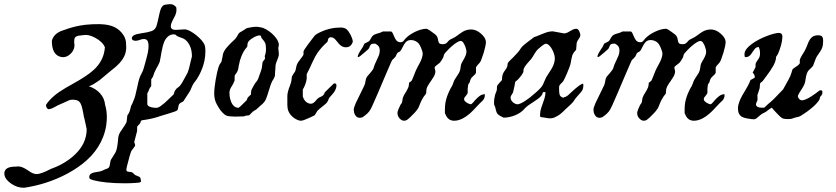

<svg xmlns="http://www.w3.org/2000/svg" viewBox="-184 -553 3942 905"><path d="M166.5 -365.7 165.5 -354Q165.5 -353.5 166 -350.6Q170.9 -322.3 150.4 -301.3Q128.4 -278.3 101.1 -285.2Q60.1 -295.9 60.5 -361.3Q69.3 -394.5 109.4 -408.7Q113.8 -410.2 118.2 -411.6Q156.2 -425.8 193.8 -432.6Q216.8 -437 249 -438.5Q255.4 -438.5 262.2 -439Q313.5 -440.9 343.8 -430.2Q370.1 -420.9 388.2 -400.4Q411.1 -374.5 410.2 -343.8Q413.1 -319.8 405.8 -297.9Q398.9 -277.3 378.4 -254.4Q365.7 -240.2 339.4 -220.2Q326.2 -210 303.7 -190.4Q285.2 -174.3 280.8 -171.9Q278.8 -170.9 271 -165.5Q263.2 -160.2 258.8 -157.7Q254.4 -154.8 249.5 -152.3Q240.7 -147.9 234.4 -146.5Q266.1 -136.2 286.6 -114.3Q308.6 -90.3 311.5 -58.6Q321.3 -26.9 319.3 12.7Q316.4 66.9 291 117.2Q267.6 163.6 225.1 202.1Q189 234.9 136.7 263.7Q86.4 291 31.2 308.6Q-17.6 324.2 -70.3 332Q-103 332.5 -131.3 312.5Q-163.6 290 -163.6 264.6Q-163.1 231.4 -108.4 232.4Q-91.8 228.5 -71.3 238.8Q-60.5 244.1 -48.8 252.4Q-27.3 268.1 -10.3 267.6Q9.8 267.1 55.7 243.2Q87.9 231.9 116.2 215.3Q145.5 197.8 167 177.7Q195.3 151.4 210 121.1Q224.6 89.8 224.6 55.7Q222.7 44.4 214.4 8.3Q212.9 1.5 211.4 -2.9Q210 -9.3 208 -22Q205.6 -34.7 203.6 -42.5Q201.2 -52.7 198.2 -60.1Q192.9 -72.8 184.6 -77.6Q177.7 -82 163.1 -83Q147 -84 138.2 -78.6Q132.8 -75.7 115.2 -68.4Q95.2 -60.1 86.9 -55.7Q84 -54.2 78.1 -50.8Q70.3 -46.4 66.9 -44.9Q62.5 -42.5 57.1 -40.5Q50.3 -38.6 44.9 -38.1Q38.6 -40 35.2 -46.9Q32.2 -52.7 33.2 -59.6Q47.4 -81.1 72.3 -102.1Q92.8 -119.6 127 -139.6Q141.1 -147.9 157.2 -156.7Q194.3 -177.2 216.8 -192.4Q242.2 -209 258.3 -224.1Q282.2 -246.1 294.9 -272Q308.1 -298.3 310.5 -330.1Q299.8 -356 264.6 -375Q233.4 -391.6 210.4 -387.7Q205.1 -386.7 198.7 -386.2Q184.1 -385.3 176.8 -381.8Q166.5 -377 166.5 -365.7Z M257.8 296.9Q240.7 292.5 238.3 288.1Q236.8 286.1 236.8 281.2Q236.8 271 245.1 265.6Q250 262.2 260.3 259.8Q268.6 257.8 276.9 256.8Q287.6 255.9 296.4 252Q298.3 251.5 301.3 250Q304.7 248.5 306.6 247.6Q310.5 245.6 314 244.1Q317.4 243.2 319.3 242.7Q327.6 239.7 331.1 233.4Q332.5 230 334 222.7Q335 217.8 335.4 213.4Q336.4 206.1 337.9 201.7L360.8 164.6Q364.3 157.2 366.7 147Q368.7 138.7 370.1 127.4Q371.1 119.1 372.1 109.4Q372.6 100.1 373.5 94.7Q375 83 381.3 71.8Q384.8 65.4 393.1 54.2Q397.5 47.9 399.9 43.9Q409.2 30.8 412.6 22L416.5 -10.3Q418.5 -10.7 419.9 -14.2Q420.9 -16.1 423.3 -20Q427.2 -26.9 429.2 -35.6Q430.2 -41.5 433.6 -52.2L434.6 -55.2Q435.1 -57.1 437.5 -60.5Q439.9 -64 441.4 -68.4Q442.4 -71.8 443.8 -75.2Q449.7 -86.9 454.1 -104Q457 -114.3 462.9 -142.6Q462.9 -142.6 462.9 -142.6Q468.8 -170.9 472.7 -183.1Q474.6 -189.5 477.5 -195.3Q479 -198.2 480.5 -201.2Q483.9 -209 486.3 -212.9Q489.7 -218.3 492.2 -227.5Q494.1 -234.9 497.6 -246.1Q502.9 -263.7 506.3 -277.8Q510.7 -293.9 513.2 -306.2Q516.1 -323.2 516.1 -335.4Q516.1 -341.3 515.6 -346.2Q514.6 -353 512.7 -357.9Q510.3 -362.8 506.8 -365.7Q502.4 -369.1 494.1 -369.1Q484.9 -369.1 475.6 -365.2Q464.8 -360.8 455.6 -360.8Q448.2 -360.8 443.4 -363.3Q437.5 -366.2 437.5 -372.6Q437.5 -379.9 444.8 -385.3Q451.2 -389.6 463.4 -392.6Q472.7 -395 485.8 -396.7Q499 -398.4 510.3 -400.9Q523.4 -403.8 531.2 -406.7Q543.5 -411.6 549.8 -422.4Q555.2 -431.2 560.5 -457Q562 -462.9 563 -468.3Q568.4 -494.1 571.8 -504.9Q577.1 -521 585 -526.9Q588.4 -529.3 594.2 -530.8Q598.1 -531.7 605 -532.2Q608.9 -532.7 614.3 -533.2Q618.7 -533.2 620.6 -533.2Q629.4 -533.2 638.2 -526.9Q642.6 -523.9 646.5 -519.5L647.9 -506.8Q647.9 -495.1 642.6 -481.9Q639.6 -475.1 634.3 -465.8Q629.4 -457 627 -451.2Q621.1 -439 621.1 -429.7Q621.1 -419.4 628.9 -415Q634.8 -412.1 644 -412.1L686 -414.6Q696.8 -414.6 713.4 -405.8Q727.1 -398.4 741.2 -387Q755.4 -375.5 766.1 -363.3Q777.8 -349.6 781.2 -338.9Q782.2 -336.4 782.7 -332Q783.2 -330.1 783.2 -328.6Q784.2 -322.8 784.2 -313Q784.2 -313 784.2 -313Q784.2 -289.1 779.8 -267.6Q776.4 -251 770 -232.9Q762.7 -213.4 753.4 -196.3Q743.7 -178.7 734.9 -168Q728.5 -160.6 724.1 -151.9Q722.2 -147.9 719.2 -141.1Q716.3 -134.3 714.4 -129.9Q710 -120.6 706.5 -116.2Q705.6 -114.7 702.6 -109.9Q699.2 -104.5 694.3 -97.2Q690.9 -91.8 688.5 -88.4Q683.1 -79.6 682.1 -78.1Q679.7 -74.2 674.8 -72.3Q673.8 -71.8 672.9 -71.3Q667.5 -68.8 665 -66.9Q662.1 -64.5 660.2 -61.5Q658.2 -58.1 657.2 -52.7Q656.7 -50.3 656.2 -47.9Q655.8 -42.5 654.8 -39.6Q653.3 -35.2 651.4 -33.2Q648.9 -30.8 640.1 -27.3Q633.8 -24.9 616.2 -19.5Q611.8 -18.1 606.9 -16.6Q586.9 -10.3 566.4 -4.4Q564 -3.4 563 -2.9Q545.9 2 543 2.9Q539.6 4.4 529.3 6.3Q522.9 7.8 511.2 9.8Q503.9 11.2 500 11.7Q486.8 14.2 483.4 14.2Q480.5 17.6 479.5 19Q478.5 20.5 478.5 22Q478.5 22.9 478.5 23.4Q478 24.9 476.6 27.8L462.4 43.9V64L448.7 116.7Q449.7 120.6 451.7 125.5Q453.1 129.9 453.1 131.8Q453.1 133.8 450.2 138.2Q448.2 141.6 443.8 147Q441.4 149.9 439.9 151.9Q435.1 158.2 433.6 162.1Q432.1 165.5 427.2 182.1Q425.3 189.5 423.8 194.8Q417.5 217.3 414.6 230Q411.6 243.2 411.6 248Q411.6 253.4 416.5 255.4Q418.9 256.3 426.8 257.3Q428.2 257.3 428.7 257.3Q438 258.3 440.4 260.3Q441.4 260.7 444.8 264.2Q444.8 264.2 446.8 266.1Q448.7 268.1 448.7 268.1Q452.1 271.5 453.1 272Q454.1 272.9 457.5 273.9Q460 274.9 463.9 276.4Q467.3 277.8 469.2 278.8Q474.1 280.8 475.6 282.2Q477.1 283.7 478 288.1Q478.5 289.1 479 290.5Q480 294.9 480.5 298.3Q481 300.3 480.5 301.8Q480 304.7 475.6 306.6Q472.2 308.1 456.5 309.1Q432.1 311 402.8 311Q359.4 311 319.3 307.1Q281.7 303.2 257.8 296.9ZM510.3 -64Q510.3 -57.1 516.6 -52.7Q521.5 -49.3 529.8 -47.4Q537.1 -45.4 548.8 -44.9Q552.2 -44.9 553.2 -44.9Q559.1 -44.9 565.9 -48.3Q569.3 -50.3 574.2 -53.7Q580.1 -57.6 590.3 -66.4Q590.3 -66.4 593.8 -69.3L634.3 -107.9Q636.7 -113.8 637.7 -118.2Q639.2 -125.5 644 -129.9Q647.9 -136.7 654.8 -140.6Q659.2 -143.1 665 -149.9Q673.3 -159.7 681.6 -176.3Q689 -190.4 692.9 -196.8Q701.7 -210.4 706.1 -227.5Q707.5 -232.4 710 -243.2Q713.4 -257.3 715.3 -265.6Q718.3 -280.3 720.7 -287.1Q720.7 -310.1 714.4 -328.6Q705.6 -353 689.5 -365.7Q681.2 -372.1 668 -376Q658.7 -378.9 652.8 -381.8Q647.5 -384.8 645.5 -387.7Q642.6 -391.1 634.3 -391.1Q622.1 -391.1 611.3 -383.8Q601.6 -377 594.2 -364.7Q588.4 -354 583.5 -336.4Q580.6 -325.2 577.1 -307.1Q575.2 -295.9 573.7 -287.1Q570.8 -268.1 568.8 -261.2Q567.4 -256.8 563.5 -249.5Q561.5 -245.6 558.6 -240.2Q554.7 -233.4 551.8 -228Q548.8 -222.2 547.9 -219.7Q543 -210.4 540.5 -202.1Q537.1 -189 528.8 -179.2V-147Q521 -138.7 518.1 -129.4Q516.1 -121.6 510.3 -113.3Z M825.7 -112.8Q825.7 -136.7 832.5 -176.8Q839.4 -215.3 845.7 -235.8Q850.6 -250.5 856 -256.3Q857.9 -258.3 859.4 -261.2Q860.8 -265.1 862.3 -272.9Q863.8 -278.8 864.7 -284.7Q865.7 -293 867.2 -298.8Q869.6 -307.1 874.5 -314.9Q878.4 -321.8 885.7 -330.1Q891.6 -337.4 899.9 -345.7Q906.2 -352.1 912.6 -357.9Q920.9 -365.2 926.3 -371.6Q932.6 -379.4 936.5 -387.2Q941.4 -397.5 949.2 -401.9Q950.2 -402.3 952.1 -403.3Q960.9 -408.2 961.9 -409.2Q961.9 -409.2 963.4 -410.2Q966.8 -412.6 969.7 -414.1Q972.7 -416 976.1 -418.5Q977.5 -419.9 983.9 -421.4Q989.7 -422.9 996.6 -423.8Q1012.2 -426.8 1023.4 -426.8Q1033.2 -426.8 1046.4 -423.8Q1051.3 -422.9 1056.2 -421.4Q1062 -419.4 1067.4 -416Q1068.4 -415.5 1071.3 -414.1Q1079.1 -409.7 1088.4 -402.8Q1100.1 -393.6 1108.9 -383.8Q1118.2 -373.5 1123.5 -364.3Q1130.4 -351.6 1130.4 -341.8Q1130.4 -337.4 1129.4 -334.5Q1127.9 -331.5 1127.9 -325.2Q1127.9 -319.3 1129.2 -312Q1130.4 -304.7 1130.4 -298.8Q1130.4 -291.5 1127.4 -282.2Q1126 -277.8 1122.6 -269.5Q1120.6 -264.6 1119.6 -262.2Q1115.7 -252 1114.7 -244.1Q1114.7 -242.7 1114.3 -234.9Q1113.8 -228 1113.3 -220.2Q1112.8 -211.9 1112.3 -207Q1111.8 -197.3 1111.8 -195.8Q1111.3 -193.4 1109.9 -189.9Q1107.4 -183.1 1105.5 -180.7Q1098.1 -170.9 1092.3 -154.8Q1089.4 -147 1082 -122.6Q1082 -122.6 1082 -122.6Q1074.7 -98.1 1070.3 -87.9Q1066.9 -79.1 1061.5 -72.3Q1058.6 -68.4 1054.2 -64Q1049.3 -59.1 1043.9 -55.2Q1038.6 -50.8 1032.2 -44.4Q1026.4 -39.1 1023.4 -36.6Q1021 -34.7 1018.6 -33.7Q1017.6 -33.2 1016.6 -32.7Q1013.2 -30.8 1007.3 -26.4L991.2 -10.3Q990.7 -9.8 988.3 -9.3Q985.8 -8.8 981.9 -8.3Q980.5 -8.3 979 -8.3Q975.6 -7.8 975.1 -7.8Q974.1 -7.8 969.2 -5.9Q966.8 -4.9 965.8 -4.4L923.8 -3.4Q912.6 -3.4 903.8 -4.4Q891.1 -5.4 885.3 -7.3Q875.5 -10.7 864.3 -22.5Q854 -33.2 845.2 -48.3Q836.9 -62 832.5 -72.8Q825.7 -91.3 825.7 -112.8ZM897.5 -115.7Q897.5 -108.9 898.4 -100.1Q900.9 -84 905.3 -73.2Q910.2 -61 917.5 -54.2Q927.2 -44.9 940.4 -44.9Q943.4 -46.9 948.7 -51.3Q954.6 -56.6 961.9 -64Q966.3 -68.4 972.2 -74.2Q976.6 -78.1 978.5 -80.1L983.4 -92.3Q983.9 -93.3 985.8 -95.2Q987.8 -97.7 990.7 -100.1Q992.7 -102.1 994.1 -103.5Q997.1 -105.5 998 -105.5L1000.5 -127.4Q1001 -128.4 1001 -128.4Q1004.4 -135.3 1006.8 -140.1Q1008.8 -143.6 1009.8 -145.5Q1012.7 -151.4 1013.7 -152.3Q1014.2 -153.3 1015.1 -155.3Q1017.1 -158.2 1019.5 -161.6Q1021 -163.6 1022 -165Q1024.4 -168 1026.4 -170.4Q1033.7 -180.2 1039.1 -199.2Q1043 -211.4 1045.9 -218.3Q1048.8 -225.6 1049.8 -231Q1050.3 -233.4 1050.3 -234.9Q1050.8 -237.3 1050.8 -237.3Q1051.8 -245.1 1052.2 -249Q1052.7 -253.4 1053.2 -256.8Q1053.7 -260.3 1054 -261Q1054.2 -261.7 1055.7 -263.7Q1057.1 -265.6 1059.1 -267.8Q1061 -270 1062.5 -272Q1064 -273.9 1064 -274.9Q1064 -275.4 1064.5 -276.4Q1065.4 -277.3 1065.4 -278.8Q1065.4 -279.8 1064.9 -281.2Q1064 -283.7 1064 -287.4Q1064 -291 1065.4 -293.5Q1065.9 -293.9 1066.9 -297.9Q1068.4 -303.2 1069.1 -309.3Q1069.8 -315.4 1069.8 -321.8Q1069.8 -328.1 1068.8 -336.4Q1068.4 -341.3 1067.9 -344.7Q1065.9 -353 1057.6 -363.3Q1053.2 -368.7 1051.3 -370.6Q1046.9 -376 1046.4 -380.9Q1045.9 -386.2 1039.1 -386.2Q1033.7 -386.2 1024.4 -382.8Q1016.1 -379.4 1008.3 -374.5Q999 -369.1 992.7 -363.3Q985.4 -356.4 983.9 -351.6Q983.4 -349.6 982.9 -346.7Q982.9 -344.2 982.4 -341.3Q981.9 -337.9 981.9 -335.4Q981.4 -332 976.6 -326.7Q965.3 -314.9 954.6 -289.6Q945.8 -268.6 941.9 -245.6Q940.4 -236.3 939 -229Q936 -216.8 932.6 -211.9Q931.6 -210.4 930.2 -208.5Q926.3 -204.1 924.3 -200.7Q922.4 -196.8 921.9 -192.4V-173.3Q919.4 -166.5 914.6 -157.2Q911.6 -152.3 909.2 -147.9Q903.3 -138.7 900.9 -132.8Q897.5 -124.5 897.5 -115.7Z M1170.4 -99.6Q1170.4 -108.9 1172.9 -119.1Q1174.3 -125.5 1177.7 -136.2Q1179.7 -141.1 1181.2 -145Q1185.5 -157.2 1188 -165Q1188.5 -167 1189 -169.9Q1189.9 -174.3 1190.4 -179.7Q1190.9 -183.1 1191.4 -188Q1191.4 -190.4 1191.4 -190.9L1198.2 -203.6Q1199.2 -204.6 1203.1 -210.4Q1206.5 -215.8 1207 -216.3Q1208 -218.3 1209.5 -223.6Q1210 -226.1 1210.9 -230.7Q1211.9 -235.4 1212.9 -239.3Q1213.9 -243.7 1214.4 -245.6Q1216.3 -252 1221.7 -260.3Q1224.6 -264.6 1231 -272.9Q1234.4 -277.3 1235.8 -279.3Q1243.7 -289.1 1246.6 -295.4V-311Q1246.6 -312.5 1250.5 -318.8Q1254.4 -325.2 1263.7 -337.9Q1266.6 -341.8 1271.5 -348.6Q1280.8 -360.8 1287.1 -369.1Q1293 -377 1297.9 -383.3Q1301.8 -388.2 1310.5 -393.6Q1319.3 -398.9 1332 -404.3Q1349.1 -412.1 1365.2 -416Q1379.4 -419.9 1396 -421.9Q1412.6 -423.3 1421.9 -423.3Q1440.9 -423.3 1451.7 -413.1Q1457 -408.2 1463.4 -397.5Q1470.2 -386.7 1474.1 -376Q1479 -364.3 1479 -356.4Q1475.1 -343.3 1465.8 -335.9Q1458 -330.1 1445.8 -330.1Q1432.6 -330.1 1420.9 -339.4Q1414.1 -344.7 1405.3 -356.4Q1400.4 -362.8 1397.5 -365.7Q1387.7 -377.4 1375.5 -377.4Q1367.2 -377.4 1363.8 -370.6Q1361.8 -366.7 1359.9 -356.4Q1344.2 -342.3 1332.5 -329.1Q1320.3 -315.4 1310.5 -300.8Q1301.3 -286.6 1292.5 -267.6Q1286.1 -254.4 1284.7 -251.5Q1277.8 -234.9 1273.4 -227.1Q1272.5 -225.1 1270.5 -221.2Q1266.6 -213.9 1263.2 -206.5Q1262.2 -204.6 1261.7 -203.6V-182.6Q1260.3 -168.5 1253.9 -152.8Q1249.5 -141.1 1243.2 -130.9V-98.1Q1244.6 -93.3 1247.1 -88.4Q1250.5 -81.5 1254.9 -76.7Q1259.8 -71.3 1265.6 -68.4Q1272.9 -64 1280.8 -64Q1287.1 -64 1292.5 -67.4Q1295.9 -69.3 1300.3 -73.7Q1303.2 -77.1 1305.7 -80.1Q1310.1 -85.9 1316.4 -90.8Q1321.3 -94.2 1327.6 -96.7Q1331.5 -98.6 1334.5 -100.1Q1338.9 -103 1341.3 -106.4Q1344.7 -110.4 1347.2 -118.2L1388.2 -158.2Q1388.2 -159.2 1391.6 -159.7Q1392.6 -159.7 1393.1 -159.7Q1394.5 -159.7 1396 -159.7Q1401.9 -158.7 1401.9 -149.4Q1401.9 -142.6 1398.9 -134.8Q1396 -126 1389.6 -117.2Q1385.7 -112.3 1380.4 -106.4Q1373 -98.6 1369.6 -93.8Q1365.7 -88.9 1363.8 -83Q1363.3 -81.1 1362.3 -78.6Q1359.4 -71.8 1351.6 -64Q1346.7 -59.1 1332 -47.9Q1332 -47.9 1332 -47.9Q1317.4 -36.6 1311.5 -29.8L1299.8 -10.3Q1298.3 -8.8 1287.6 -3.9Q1280.8 -0.5 1272.9 2.9Q1259.8 8.8 1250.5 12.2Q1240.2 16.1 1234.4 16.1Q1228.5 16.1 1219.2 12.7Q1209 8.3 1199.7 1.5Q1191.9 -4.9 1185.5 -12.2Q1178.7 -21 1175.3 -29.8Q1172.4 -36.6 1171.4 -45.4Q1170.4 -51.8 1170.4 -60.1Z M1690.4 -26.9Q1690.4 -27.3 1691.9 -31.7Q1693.4 -35.2 1694.8 -39.6Q1697.3 -44.9 1699.2 -49.3Q1701.7 -55.2 1702.6 -57.1Q1703.6 -59.1 1706.5 -63L1709.5 -66.9Q1710.4 -67.9 1711.4 -72.5Q1712.4 -77.1 1712.9 -80.6Q1713.9 -86.9 1714.4 -90.3Q1714.8 -92.3 1716.8 -96.7Q1719.7 -104.5 1726.1 -114.3Q1730 -120.1 1732.9 -125.5Q1738.3 -134.8 1740.7 -141.1Q1744.1 -150.9 1744.1 -163.1Q1746.6 -164.1 1750.5 -167.5Q1754.4 -170.4 1755.9 -172.4Q1758.3 -174.8 1761.2 -183.6Q1763.2 -188.5 1766.6 -196.3Q1769.5 -203.6 1772 -210.4Q1774.9 -217.8 1776.9 -222.2Q1780.3 -230 1786.1 -240.7Q1791 -249 1794.9 -256.8Q1801.3 -269.5 1804.2 -278.3Q1808.6 -290.5 1808.6 -301.8L1806.2 -312.5Q1802.7 -322.3 1800.3 -328.6Q1794.9 -340.8 1789.6 -347.7Q1783.2 -355.5 1774.4 -359.4Q1764.6 -364.3 1752.9 -364.3Q1740.2 -364.3 1731.4 -356.9Q1726.1 -352.5 1720.2 -342.8Q1715.8 -335.9 1712.4 -328.1Q1707.5 -317.9 1703.6 -313Q1699.7 -308.6 1694.8 -307.1Q1689.5 -305.2 1686.5 -299.3Q1686.5 -299.3 1686.5 -299.3Q1685.1 -295.4 1683.6 -292.5Q1682.6 -291 1682.1 -289.6Q1681.2 -287.6 1681.2 -287.1Q1680.2 -285.6 1676.8 -282.2Q1674.8 -280.3 1672.9 -277.8Q1668.9 -273.9 1664.6 -270Q1663.1 -268.6 1649.4 -236.3Q1637.2 -208.5 1625.5 -180.7Q1608.4 -140.1 1598.1 -116.2Q1591.3 -100.1 1586.4 -89.4Q1577.1 -67.4 1571.3 -55.2Q1566.4 -44.4 1564 -40Q1560.5 -33.7 1556.2 -27.8Q1552.2 -22.9 1547.9 -18.6Q1543 -13.7 1537.1 -9.3Q1531.7 -4.9 1524.4 0L1512.7 2.4Q1504.9 2.4 1498.5 -1.5Q1493.7 -4.9 1490.2 -10.7Q1486.8 -16.1 1484.9 -23.4Q1483.4 -30.3 1483.4 -35.2Q1483.4 -44.9 1492.2 -65.4Q1497.1 -76.7 1509.8 -101.6Q1514.6 -111.8 1518.1 -118.7Q1530.8 -143.6 1533.7 -150.9Q1537.6 -160.2 1538.6 -169.4Q1540 -182.1 1545.4 -190.9Q1547.9 -194.8 1554.2 -201.2Q1557.6 -205.1 1561 -209Q1568.4 -217.3 1572.3 -223.1Q1577.1 -230.5 1579.1 -239.3Q1581.1 -247.1 1588.4 -262.2Q1590.3 -266.1 1591.8 -269.5Q1599.1 -284.7 1602.1 -292.5Q1606 -303.7 1606 -313.5Q1606 -316.9 1605.5 -320.8Q1605 -327.6 1602.1 -332.5Q1597.7 -340.3 1585.4 -347.2H1578.6Q1571.8 -347.2 1567.4 -345.2Q1564 -343.3 1561.5 -339.8Q1559.6 -336.9 1558.1 -332Q1556.6 -327.6 1555.2 -325.2Q1552.7 -321.3 1541.5 -312Q1538.1 -309.1 1534.2 -305.7Q1521.5 -294.9 1513.7 -288.6Q1506.8 -283.7 1504.4 -283.7Q1502.9 -283.7 1502.4 -286.6Q1502 -288.6 1503.9 -293.5Q1505.9 -299.3 1512.2 -310.1Q1514.6 -314 1518.8 -320.3Q1522.9 -326.7 1525.4 -330.1L1533.7 -347.2Q1534.2 -347.7 1540 -350.6Q1540 -350.6 1543.5 -352.3Q1546.9 -354 1546.9 -354Q1552.7 -356.9 1554.2 -357.9Q1557.1 -359.4 1560.1 -364.7Q1561.5 -366.7 1563 -369.6Q1565.9 -375 1567.9 -377.9Q1571.3 -383.3 1575.7 -386.7Q1580.1 -390.1 1588.9 -393.1Q1591.8 -394 1596.7 -395.5Q1603.5 -397.5 1606.9 -398.4Q1615.2 -401.4 1621.1 -404.8H1658.2Q1664.1 -404.8 1669.4 -391.1Q1670.4 -388.7 1671.4 -386.7Q1678.2 -369.6 1684.1 -362.8Q1691.4 -354 1704.1 -354Q1714.8 -354 1720.2 -362.8Q1722.7 -366.7 1728.5 -372.6Q1736.8 -380.9 1747.6 -388.7Q1759.3 -396.5 1772 -402.8Q1785.6 -409.2 1798.3 -413.1Q1814 -417.5 1827.1 -417.5Q1837.9 -413.1 1852.5 -401.9Q1861.3 -395 1863.8 -393.6Q1876.5 -384.8 1879.4 -372.1Q1879.9 -369.6 1880.4 -366.7Q1882.3 -355 1885.3 -350.6Q1889.2 -344.7 1902.3 -344.7Q1909.7 -344.7 1915 -346.7Q1919.4 -348.6 1923.3 -352.5Q1925.8 -355 1927.2 -356.9Q1931.6 -362.3 1936 -365.2Q1937.5 -366.7 1940.9 -368.2Q1944.3 -370.1 1946.3 -370.6Q1960 -376.5 1974.6 -387.7Q1979.5 -391.6 1983.9 -394.5Q1998 -404.8 2007.8 -408.7Q2021 -414.1 2035.2 -414.1Q2049.3 -414.1 2062.5 -408.2Q2073.2 -403.3 2083 -394.5Q2093.3 -385.7 2099.6 -376Q2106.4 -364.3 2106.4 -354Q2106.4 -347.2 2103 -331.5Q2100.1 -319.3 2096.2 -305.2Q2091.3 -289.1 2086.9 -277.8Q2082 -263.7 2078.6 -259.3Q2077.6 -258.3 2075.7 -255.9Q2071.8 -252 2067.4 -246.6Q2065.4 -244.1 2064 -242.7Q2060.1 -237.3 2059.6 -235.8V-210.4Q2058.1 -206.1 2053.7 -201.2Q2051.3 -198.7 2047.9 -195.8Q2043 -191.4 2040 -188Q2035.2 -182.6 2033.2 -176.3Q2031.7 -172.9 2031.2 -170.4Q2030.3 -163.1 2026.9 -160.6Q2023.4 -158.2 2022.5 -150.4Q2022.5 -150.4 2022.5 -150.4Q2021.5 -142.6 2021 -139.6Q2020.5 -135.7 2020.5 -134.3V-114.7Q2019 -110.8 2014.6 -105Q2013.7 -104 2013.2 -103Q2007.8 -96.7 2005.9 -93.8Q2003.4 -89.4 2003.4 -85.4Q2003.4 -80.6 2007.8 -75.7Q2011.2 -72.3 2016.6 -68.8Q2022 -65.4 2027.3 -63.5Q2032.2 -61.5 2034.7 -61.5Q2039.1 -61.5 2048.3 -72.3Q2051.3 -76.2 2054.2 -79.6Q2067.4 -94.2 2076.7 -100.6Q2088.4 -108.9 2101.6 -108.9Q2101.6 -102.1 2100.6 -96.7Q2098.6 -86.9 2092.3 -80.1L2091.3 -79.1Q2090.8 -78.6 2079.6 -67.9Q2074.7 -63 2065.9 -53.7Q2045.4 -30.8 2030.3 -17.6Q2013.2 -2.9 1998 4.9Q1976.6 16.1 1956.5 16.1Q1937 16.1 1925.3 2.4Q1918.9 -5.4 1913.1 -19.5V-37.1Q1913.1 -53.7 1915.5 -68.8Q1918 -82.5 1922.9 -97.2Q1927.2 -110.4 1934.6 -125.5Q1939.9 -137.2 1946.3 -147Q1949.2 -151.9 1951.7 -159.2Q1953.1 -164.1 1954.6 -168Q1957 -174.8 1964.4 -186Q1966.3 -189 1968.3 -191.9Q1975.6 -202.6 1979.5 -209.5Q1983.4 -217.3 1984.9 -223.6Q1985.8 -227.1 1986.3 -231.9Q1986.8 -233.9 1987.3 -236.8Q1987.8 -241.7 1988.3 -244.1Q1988.8 -248 1990.2 -252Q1992.2 -256.8 1997.6 -266.1Q2001 -271.5 2003.4 -275.9Q2009.3 -286.6 2011.7 -293.9Q2014.6 -302.2 2014.6 -309.1Q2014.6 -315.4 2012.2 -323.7Q2010.3 -331.5 2006.8 -339.4Q2002.9 -347.7 1999.5 -352.5Q1994.1 -359.9 1987.3 -359.9Q1980.5 -359.9 1967.8 -352.1Q1957 -345.2 1944.3 -334Q1933.6 -324.7 1922.4 -312.5Q1914.1 -303.7 1911.6 -300.3Q1908.2 -295.9 1907.2 -289.1Q1906.7 -285.2 1905.3 -282.2Q1905.3 -282.2 1905.3 -282.2Q1901.4 -275.4 1898.9 -271.5Q1896.5 -267.6 1894.5 -264.6Q1891.6 -260.7 1891.1 -259.8Q1888.7 -256.3 1879.9 -250Q1879.9 -250 1879.9 -250Q1871.1 -243.7 1868.2 -240.7Q1864.3 -236.8 1864.7 -232.4Q1865.2 -230 1866.2 -226.6Q1867.7 -222.2 1868.2 -217.3Q1868.7 -207 1861.3 -192.9Q1856.9 -185.1 1848.1 -172.4Q1842.3 -164.6 1839.4 -159.7Q1829.1 -144.5 1826.7 -134.3Q1826.7 -133.3 1826.2 -131.3Q1825.7 -127 1825.2 -121.1Q1825.2 -119.6 1825.2 -117.7Q1824.7 -112.8 1824.2 -111.8Q1823.7 -110.4 1818.4 -104Q1815.4 -100.6 1812.5 -96.2Q1808.1 -89.8 1803.2 -80.1Q1800.8 -74.7 1797.9 -68.4Q1794.9 -61 1793 -56.6Q1789.6 -46.9 1786.1 -41.5Q1784.2 -38.1 1781.7 -35.6Q1780.3 -33.7 1778.3 -30.8Q1775.9 -27.8 1773.2 -24.7Q1770.5 -21.5 1767.6 -18.6Q1765.6 -16.6 1762.7 -13.7Q1754.4 -4.9 1748 1Q1741.2 7.3 1735.8 11.2Q1729 16.1 1721.2 16.1Q1710 16.1 1700.7 6.3Q1689.5 -4.9 1689.5 -20.5Z M2361.8 -3.4V-15.1Q2361.8 -28.3 2367.2 -44.9Q2369.6 -53.7 2374 -64.5Q2379.4 -78.6 2382.3 -88.4Q2387.2 -105 2387.2 -119.1Q2379.9 -119.1 2377.4 -118.7Q2375 -118.2 2374 -116.2Q2373.5 -114.7 2373.5 -113.3Q2372.6 -108.9 2369.6 -104.5Q2364.7 -97.2 2353.5 -88.4Q2346.2 -82.5 2333 -74.2Q2324.7 -68.4 2318.4 -64.5Q2304.2 -55.7 2299.3 -50.8L2291.5 -43.9Q2282.7 -33.2 2271 -24.4Q2259.3 -16.1 2245.6 -10.3Q2231.9 -4.4 2217.3 -1.5Q2203.1 1.5 2189.5 1.5Q2170.9 -6.8 2163.1 -14.2Q2158.2 -19 2155.8 -26.4Q2153.8 -31.2 2152.8 -36.1Q2151.4 -46.9 2147.9 -53.2Q2144 -60.1 2144.5 -68.8Q2144.5 -69.3 2144.5 -69.8Q2145 -79.1 2145.5 -84Q2146 -87.9 2146 -88.9Q2146.5 -90.3 2147 -92.3Q2147.9 -99.1 2149.4 -105Q2150.9 -109.4 2152.3 -113.8Q2154.8 -119.6 2155.8 -122.1Q2158.7 -129.4 2158.2 -137.7Q2157.7 -147 2161.1 -151.9Q2162.6 -154.3 2167.5 -159.2Q2168.5 -160.6 2169.9 -162.1Q2175.3 -168 2179.2 -172.4Q2180.7 -174.3 2181.2 -174.8Q2182.1 -175.8 2182.1 -180.2Q2182.1 -183.1 2183.1 -189.5Q2183.6 -192.9 2183.6 -194.8Q2184.6 -200.7 2185.5 -201.7L2188 -208Q2190.9 -214.4 2196.3 -221.2Q2204.6 -231.4 2207.5 -241.7Q2208.5 -246.6 2208.5 -250Q2208.5 -256.3 2214.8 -262.7Q2216.3 -264.2 2216.3 -264.2Q2230 -277.8 2238.3 -286.1Q2244.6 -293 2251.5 -300.3Q2257.3 -306.6 2258.3 -307.6Q2260.3 -309.6 2264.6 -315.9Q2264.6 -315.9 2264.6 -315.9Q2269 -322.3 2270.5 -324.7Q2272.9 -328.1 2274.9 -330.6Q2278.3 -335 2287.6 -342.8Q2294.9 -349.1 2306.6 -357.9Q2312.5 -362.3 2317.9 -366.2Q2328.6 -374 2334 -378.4Q2344.7 -381.3 2360.4 -388.2Q2366.2 -390.6 2371.1 -392.6Q2387.7 -399.4 2398.4 -402.3Q2410.2 -405.3 2421.9 -405.3L2475.1 -395.5Q2482.9 -395.5 2492.7 -400.4Q2496.6 -402.3 2502 -405.8Q2510.3 -410.6 2515.1 -413.1Q2524.9 -417.5 2531.7 -417.5Q2537.6 -417.5 2541.5 -413.1Q2543.9 -410.6 2546.4 -405.3Q2548.3 -401.4 2549.8 -396.5Q2551.3 -392.1 2551.3 -387.7Q2551.3 -382.8 2549.3 -378.4Q2547.9 -375 2544.4 -370.1Q2542.5 -367.7 2541.5 -366.2Q2536.6 -358.9 2534.2 -350.6L2531.7 -319.3Q2531.7 -318.4 2529.3 -315.9Q2528.8 -314.9 2527.3 -313Q2524.9 -310.5 2523.4 -308.6Q2522 -307.1 2520.5 -305.2Q2516.6 -299.8 2513.7 -292Q2511.7 -286.6 2510.3 -278.8Q2508.8 -272.9 2507.8 -266.1Q2506.8 -259.3 2505.9 -255.4Q2504.4 -247.6 2499 -233.4Q2495.1 -222.7 2488.8 -208Q2483.4 -195.3 2479 -186Q2472.7 -172.4 2468.3 -167Q2466.8 -165.5 2463.9 -162.6Q2460 -159.2 2458 -156.7Q2454.6 -153.3 2453.1 -150.4Q2451.2 -146.5 2451.2 -138.7Q2451.2 -138.7 2451.2 -138.7Q2451.2 -127 2451.7 -120.1Q2452.1 -114.3 2453.1 -110.4Q2454.1 -104.5 2456.1 -102.1Q2457.5 -99.6 2460.9 -97.2Q2467.3 -92.3 2472.7 -92.3L2475.1 -95.2Q2482.9 -95.2 2494.1 -104.5Q2499.5 -108.9 2508.3 -117.7Q2520 -128.4 2527.3 -134.8Q2545.9 -150.9 2557.6 -156.7Q2564 -159.7 2564.9 -157.7Q2565.4 -157.2 2565.4 -156.2V-147Q2565.4 -135.7 2559.1 -125Q2555.2 -118.7 2544.9 -107.9Q2540.5 -103 2537.6 -99.6Q2525.9 -86.4 2522.5 -80.1Q2519 -73.2 2508.3 -63Q2504.4 -59.1 2497.6 -52.7Q2487.8 -43.9 2480.5 -37.1Q2473.1 -29.8 2471.2 -27.8Q2465.3 -22 2459 -17.1Q2451.2 -10.7 2443.4 -6.3Q2435.1 -1.5 2427.7 1.5Q2418 4.9 2408.2 4.9Q2400.4 4.9 2386.7 2Q2376 0 2366.2 -1ZM2222.7 -92.8Q2222.7 -86.4 2226.1 -80.1Q2229 -75.2 2233.4 -71.3Q2238.3 -66.4 2244.6 -64Q2250 -61.5 2254.9 -61.5Q2264.6 -61.5 2283.2 -72.3Q2295.9 -80.1 2313 -92.8Q2329.1 -105.5 2344.2 -119.1Q2358.9 -132.3 2364.7 -139.2Q2374.5 -149.9 2381.3 -168.5Q2384.8 -177.7 2390.6 -189Q2397 -200.2 2404.3 -210.4Q2411.6 -220.7 2417 -230.5Q2423.3 -242.2 2426.8 -252.4Q2431.2 -266.1 2431.2 -276.9Q2431.2 -285.6 2428.2 -296.9Q2424.8 -308.1 2419.4 -318.4Q2413.1 -330.6 2406.2 -337.4Q2396.5 -347.2 2388.2 -346.7Q2383.3 -346.2 2377.4 -341.8Q2374 -339.8 2366.7 -334Q2364.3 -331.5 2361.3 -329.1Q2355.5 -324.2 2353 -322.3Q2348.1 -317.9 2343.8 -312Q2340.3 -307.6 2335.9 -300.3Q2334 -296.9 2332.5 -294.4Q2327.6 -285.6 2323.7 -280.3Q2319.3 -273.9 2311.5 -265.6Q2307.1 -260.7 2303.2 -256.3Q2294.9 -246.6 2291 -240.7Q2284.7 -231.4 2283.2 -223.1V-214.4Q2280.3 -207.5 2275.4 -200.2Q2271.5 -194.3 2266.1 -188Q2260.7 -181.6 2255.4 -176.3Q2249.5 -170.9 2244.6 -167.5Q2244.1 -164.6 2243.2 -159.2Q2241.7 -151.4 2240.7 -145.5Q2238.8 -136.7 2236.3 -127Q2235.8 -124.5 2235.4 -122.6Q2234.4 -117.2 2231.4 -112.3Q2230.5 -110.4 2229 -107.9Q2226.1 -104 2224.6 -101.6Q2222.7 -97.2 2222.7 -92.8Z M2820.3 -26.9Q2820.3 -27.3 2821.8 -31.7Q2823.2 -35.2 2824.7 -39.6Q2827.1 -44.9 2829.1 -49.3Q2831.5 -55.2 2832.5 -57.1Q2833.5 -59.1 2836.4 -63L2839.4 -66.9Q2840.3 -67.9 2841.3 -72.5Q2842.3 -77.1 2842.8 -80.6Q2843.8 -86.9 2844.2 -90.3Q2844.7 -92.3 2846.7 -96.7Q2849.6 -104.5 2856 -114.3Q2859.9 -120.1 2862.8 -125.5Q2868.2 -134.8 2870.6 -141.1Q2874 -150.9 2874 -163.1Q2876.5 -164.1 2880.4 -167.5Q2884.3 -170.4 2885.7 -172.4Q2888.2 -174.8 2891.1 -183.6Q2893.1 -188.5 2896.5 -196.3Q2899.4 -203.6 2901.9 -210.4Q2904.8 -217.8 2906.7 -222.2Q2910.2 -230 2916 -240.7Q2920.9 -249 2924.8 -256.8Q2931.2 -269.5 2934.1 -278.3Q2938.5 -290.5 2938.5 -301.8L2936 -312.5Q2932.6 -322.3 2930.2 -328.6Q2924.8 -340.8 2919.4 -347.7Q2913.1 -355.5 2904.3 -359.4Q2894.5 -364.3 2882.8 -364.3Q2870.1 -364.3 2861.3 -356.9Q2856 -352.5 2850.1 -342.8Q2845.7 -335.9 2842.3 -328.1Q2837.4 -317.9 2833.5 -313Q2829.6 -308.6 2824.7 -307.1Q2819.3 -305.2 2816.4 -299.3Q2816.4 -299.3 2816.4 -299.3Q2814.9 -295.4 2813.5 -292.5Q2812.5 -291 2812 -289.6Q2811 -287.6 2811 -287.1Q2810.1 -285.6 2806.6 -282.2Q2804.7 -280.3 2802.7 -277.8Q2798.8 -273.9 2794.4 -270Q2793 -268.6 2779.3 -236.3Q2767.1 -208.5 2755.4 -180.7Q2738.3 -140.1 2728 -116.2Q2721.2 -100.1 2716.3 -89.4Q2707 -67.4 2701.2 -55.2Q2696.3 -44.4 2693.8 -40Q2690.4 -33.7 2686 -27.8Q2682.1 -22.9 2677.7 -18.6Q2672.9 -13.7 2667 -9.3Q2661.6 -4.9 2654.3 0L2642.6 2.4Q2634.8 2.4 2628.4 -1.5Q2623.5 -4.9 2620.1 -10.7Q2616.7 -16.1 2614.7 -23.4Q2613.3 -30.3 2613.3 -35.2Q2613.3 -44.9 2622.1 -65.4Q2627 -76.7 2639.6 -101.6Q2644.5 -111.8 2647.9 -118.7Q2660.6 -143.6 2663.6 -150.9Q2667.5 -160.2 2668.5 -169.4Q2669.9 -182.1 2675.3 -190.9Q2677.7 -194.8 2684.1 -201.2Q2687.5 -205.1 2690.9 -209Q2698.2 -217.3 2702.1 -223.1Q2707 -230.5 2709 -239.3Q2710.9 -247.1 2718.3 -262.2Q2720.2 -266.1 2721.7 -269.5Q2729 -284.7 2731.9 -292.5Q2735.8 -303.7 2735.8 -313.5Q2735.8 -316.9 2735.4 -320.8Q2734.9 -327.6 2731.9 -332.5Q2727.5 -340.3 2715.3 -347.2H2708.5Q2701.7 -347.2 2697.3 -345.2Q2693.8 -343.3 2691.4 -339.8Q2689.5 -336.9 2688 -332Q2686.5 -327.6 2685.1 -325.2Q2682.6 -321.3 2671.4 -312Q2668 -309.1 2664.1 -305.7Q2651.4 -294.9 2643.6 -288.6Q2636.7 -283.7 2634.3 -283.7Q2632.8 -283.7 2632.3 -286.6Q2631.8 -288.6 2633.8 -293.5Q2635.7 -299.3 2642.1 -310.1Q2644.5 -314 2648.7 -320.3Q2652.8 -326.7 2655.3 -330.1L2663.6 -347.2Q2664.1 -347.7 2669.9 -350.6Q2669.9 -350.6 2673.3 -352.3Q2676.8 -354 2676.8 -354Q2682.6 -356.9 2684.1 -357.9Q2687 -359.4 2689.9 -364.7Q2691.4 -366.7 2692.9 -369.6Q2695.8 -375 2697.8 -377.9Q2701.2 -383.3 2705.6 -386.7Q2710 -390.1 2718.8 -393.1Q2721.7 -394 2726.6 -395.5Q2733.4 -397.5 2736.8 -398.4Q2745.1 -401.4 2751 -404.8H2788.1Q2793.9 -404.8 2799.3 -391.1Q2800.3 -388.7 2801.3 -386.7Q2808.1 -369.6 2814 -362.8Q2821.3 -354 2834 -354Q2844.7 -354 2850.1 -362.8Q2852.5 -366.7 2858.4 -372.6Q2866.7 -380.9 2877.4 -388.7Q2889.2 -396.5 2901.9 -402.8Q2915.5 -409.2 2928.2 -413.1Q2943.8 -417.5 2957 -417.5Q2967.8 -413.1 2982.4 -401.9Q2991.2 -395 2993.7 -393.6Q3006.3 -384.8 3009.3 -372.1Q3009.8 -369.6 3010.3 -366.7Q3012.2 -355 3015.1 -350.6Q3019 -344.7 3032.2 -344.7Q3039.6 -344.7 3044.9 -346.7Q3049.3 -348.6 3053.2 -352.5Q3055.7 -355 3057.1 -356.9Q3061.5 -362.3 3065.9 -365.2Q3067.4 -366.7 3070.8 -368.2Q3074.2 -370.1 3076.2 -370.6Q3089.8 -376.5 3104.5 -387.7Q3109.4 -391.6 3113.8 -394.5Q3127.9 -404.8 3137.7 -408.7Q3150.9 -414.1 3165 -414.1Q3179.2 -414.1 3192.4 -408.2Q3203.1 -403.3 3212.9 -394.5Q3223.1 -385.7 3229.5 -376Q3236.3 -364.3 3236.3 -354Q3236.3 -347.2 3232.9 -331.5Q3230 -319.3 3226.1 -305.2Q3221.2 -289.1 3216.8 -277.8Q3211.9 -263.7 3208.5 -259.3Q3207.5 -258.3 3205.6 -255.9Q3201.7 -252 3197.3 -246.6Q3195.3 -244.1 3193.8 -242.7Q3189.9 -237.3 3189.5 -235.8V-210.4Q3188 -206.1 3183.6 -201.2Q3181.2 -198.7 3177.7 -195.8Q3172.9 -191.4 3169.9 -188Q3165 -182.6 3163.1 -176.3Q3161.6 -172.9 3161.1 -170.4Q3160.2 -163.1 3156.7 -160.6Q3153.3 -158.2 3152.3 -150.4Q3152.3 -150.4 3152.3 -150.4Q3151.4 -142.6 3150.9 -139.6Q3150.4 -135.7 3150.4 -134.3V-114.7Q3148.9 -110.8 3144.5 -105Q3143.6 -104 3143.1 -103Q3137.7 -96.7 3135.7 -93.8Q3133.3 -89.4 3133.3 -85.4Q3133.3 -80.6 3137.7 -75.7Q3141.1 -72.3 3146.5 -68.8Q3151.9 -65.4 3157.2 -63.5Q3162.1 -61.5 3164.6 -61.5Q3168.9 -61.5 3178.2 -72.3Q3181.2 -76.2 3184.1 -79.6Q3197.3 -94.2 3206.5 -100.6Q3218.3 -108.9 3231.4 -108.9Q3231.4 -102.1 3230.5 -96.7Q3228.5 -86.9 3222.2 -80.1L3221.2 -79.1Q3220.7 -78.6 3209.5 -67.9Q3204.6 -63 3195.8 -53.7Q3175.3 -30.8 3160.2 -17.6Q3143.1 -2.9 3127.9 4.9Q3106.4 16.1 3086.4 16.1Q3066.9 16.1 3055.2 2.4Q3048.8 -5.4 3043 -19.5V-37.1Q3043 -53.7 3045.4 -68.8Q3047.9 -82.5 3052.7 -97.2Q3057.1 -110.4 3064.5 -125.5Q3069.8 -137.2 3076.2 -147Q3079.1 -151.9 3081.5 -159.2Q3083 -164.1 3084.5 -168Q3086.9 -174.8 3094.2 -186Q3096.2 -189 3098.1 -191.9Q3105.5 -202.6 3109.4 -209.5Q3113.3 -217.3 3114.7 -223.6Q3115.7 -227.1 3116.2 -231.9Q3116.7 -233.9 3117.2 -236.8Q3117.7 -241.7 3118.2 -244.1Q3118.7 -248 3120.1 -252Q3122.1 -256.8 3127.4 -266.1Q3130.9 -271.5 3133.3 -275.9Q3139.2 -286.6 3141.6 -293.9Q3144.5 -302.2 3144.5 -309.1Q3144.5 -315.4 3142.1 -323.7Q3140.1 -331.5 3136.7 -339.4Q3132.8 -347.7 3129.4 -352.5Q3124 -359.9 3117.2 -359.9Q3110.4 -359.9 3097.7 -352.1Q3086.9 -345.2 3074.2 -334Q3063.5 -324.7 3052.2 -312.5Q3043.9 -303.7 3041.5 -300.3Q3038.1 -295.9 3037.1 -289.1Q3036.6 -285.2 3035.2 -282.2Q3035.2 -282.2 3035.2 -282.2Q3031.2 -275.4 3028.8 -271.5Q3026.4 -267.6 3024.4 -264.6Q3021.5 -260.7 3021 -259.8Q3018.6 -256.3 3009.8 -250Q3009.8 -250 3009.8 -250Q3001 -243.7 2998 -240.7Q2994.1 -236.8 2994.6 -232.4Q2995.1 -230 2996.1 -226.6Q2997.6 -222.2 2998 -217.3Q2998.5 -207 2991.2 -192.9Q2986.8 -185.1 2978 -172.4Q2972.2 -164.6 2969.2 -159.7Q2959 -144.5 2956.5 -134.3Q2956.5 -133.3 2956.1 -131.3Q2955.6 -127 2955.1 -121.1Q2955.1 -119.6 2955.1 -117.7Q2954.6 -112.8 2954.1 -111.8Q2953.6 -110.4 2948.2 -104Q2945.3 -100.6 2942.4 -96.2Q2938 -89.8 2933.1 -80.1Q2930.7 -74.7 2927.7 -68.4Q2924.8 -61 2922.9 -56.6Q2919.4 -46.9 2916 -41.5Q2914.1 -38.1 2911.6 -35.6Q2910.2 -33.7 2908.2 -30.8Q2905.8 -27.8 2903.1 -24.7Q2900.4 -21.5 2897.5 -18.6Q2895.5 -16.6 2892.6 -13.7Q2884.3 -4.9 2877.9 1Q2871.1 7.3 2865.7 11.2Q2858.9 16.1 2851.1 16.1Q2839.8 16.1 2830.6 6.3Q2819.3 -4.9 2819.3 -20.5Z M3294.4 -41.5Q3294.4 -56.2 3300.8 -73.2Q3304.7 -84.5 3313.5 -101.1Q3319.8 -112.8 3329.6 -128.4Q3336.4 -140.1 3340.3 -147Q3343.3 -152.3 3345.2 -156.7Q3346.7 -159.7 3348.1 -163.1Q3350.1 -168 3351.6 -171.4Q3353.5 -174.8 3353.5 -175.8L3370.6 -185.1Q3371.1 -185.5 3371.6 -186Q3372.6 -186.5 3373 -187.5L3374 -189.5Q3374 -194.8 3371.1 -200.7Q3368.2 -206.5 3363.8 -210.4Q3364.7 -212.4 3367.2 -217.3Q3368.7 -219.7 3369.1 -220.7Q3373 -228 3375 -232.4Q3376.5 -235.8 3377.4 -237.3V-252Q3379.4 -258.3 3384.8 -266.1Q3386.7 -268.6 3388.2 -271Q3393.6 -278.8 3395.5 -283.7Q3398.4 -290 3398.4 -302.2Q3398.4 -308.1 3397.9 -312Q3397 -320.8 3392.6 -331.1H3390.1Q3381.3 -331.1 3373.5 -322.3Q3369.6 -317.9 3364.3 -309.6Q3358.4 -300.3 3354.5 -295.4Q3344.2 -283.7 3332 -283.7Q3329.6 -283.7 3328.6 -284.2Q3327.1 -284.7 3325.7 -287.1L3325.2 -298.3Q3325.2 -310.1 3335.4 -323.2Q3343.8 -334 3358.9 -345.2Q3373.5 -356.4 3393.6 -366.7Q3410.2 -375.5 3428.2 -382.3Q3446.3 -389.6 3461.9 -393.6Q3478.5 -397.9 3486.8 -397.9Q3495.6 -397.9 3500.5 -392.6Q3503.9 -388.2 3503.9 -378.9Q3503.9 -372.1 3502 -360.4Q3500 -350.6 3497.6 -340.3Q3494.1 -328.1 3490.2 -316.9Q3486.3 -306.6 3483.4 -299.8Q3481.9 -296.4 3480 -293.9Q3479.5 -293 3478.5 -291.5Q3476.1 -288.6 3475.1 -286.6Q3473.6 -284.7 3473.6 -283.7V-276.4Q3471.2 -262.2 3462.4 -245.1Q3456.5 -234.4 3446.3 -219.2Q3438 -207 3430.2 -196.8Q3418.5 -181.6 3415.5 -176.8Q3410.2 -168.5 3403.3 -164.6Q3399.9 -162.1 3398.9 -159.7Q3398.4 -158.2 3397.9 -153.8Q3397.9 -150.9 3397.5 -146.5Q3397 -142.6 3397 -140.1Q3396.5 -136.2 3396 -134.8Q3395.5 -133.8 3394.5 -130.4Q3393.1 -125 3390.1 -116.7Q3389.6 -115.2 3389.6 -114.7Q3386.7 -106.9 3386.2 -106.4Q3385.7 -105.5 3386.2 -98.6Q3386.7 -93.3 3386.7 -85.4Q3386.7 -85.4 3386.7 -85.4Q3386.7 -81.1 3386.2 -80.1Q3385.7 -79.6 3384.3 -76.2Q3379.9 -67.4 3379.4 -61.5Q3378.9 -52.2 3390.1 -47.9Q3397 -45.4 3406.7 -45.4H3418Q3419.4 -46.9 3422.9 -49.8Q3427.2 -53.7 3431.6 -58.1Q3436 -62 3440.4 -65.9Q3444.3 -69.3 3449.2 -73.2Q3462.9 -85 3479.5 -103Q3490.2 -114.7 3507.3 -131.8Q3515.6 -147.5 3522.5 -159.2Q3535.2 -181.6 3541 -194.3Q3543.5 -199.7 3544.9 -205.6Q3545.9 -208 3546.9 -210.9Q3548.8 -216.8 3549.8 -221.2Q3550.8 -224.6 3551.3 -225.1Q3551.8 -227.1 3558.1 -231.9Q3559.6 -232.9 3561 -233.9Q3568.8 -239.7 3574.2 -242.7Q3577.1 -244.6 3578.6 -246.1Q3580.6 -247.6 3583.5 -251.5Q3585.9 -254.4 3585.9 -254.9V-271Q3588.4 -278.8 3594.2 -289.1Q3596.7 -293 3599.6 -297.9Q3605 -306.2 3607.9 -311.5Q3612.3 -319.3 3616.2 -328.1Q3620.1 -336.9 3622.6 -344.2Q3627.9 -358.4 3633.3 -366.7Q3639.6 -376 3647.5 -380.9Q3657.7 -386.7 3672.4 -386.7Q3681.6 -386.7 3686.5 -384.3Q3690.9 -381.8 3693.4 -377Q3695.3 -372.6 3695.8 -363.8Q3695.8 -360.4 3695.8 -356.9Q3695.8 -339.8 3690.9 -326.7Q3688 -319.8 3682.1 -310.5Q3677.2 -302.2 3672.4 -295.9Q3665 -286.1 3662.1 -278.8Q3660.2 -274.4 3658.2 -269Q3656.7 -264.2 3653.8 -257.3Q3652.3 -252.9 3650.9 -249.5Q3648.9 -243.7 3648.4 -242.7Q3647.9 -241.7 3644.5 -238.3Q3642.1 -235.8 3640.1 -233.4Q3635.7 -229 3630.9 -224.6Q3629.4 -223.6 3627.4 -221.2Q3617.2 -209.5 3613.3 -180.7Q3612.8 -176.8 3612.3 -173.8Q3609.9 -156.7 3600.1 -141.6Q3599.1 -139.6 3596.7 -135.7Q3586.9 -120.6 3583 -114.3Q3576.7 -103.5 3576.7 -99.1Q3576.7 -94.7 3581.1 -88.9Q3587.4 -80.1 3596.7 -80.1Q3603.5 -80.1 3615.7 -85.4Q3626 -89.8 3639.2 -98.1Q3648.4 -104 3662.1 -113.8Q3669.4 -119.1 3674.8 -123.5Q3679.2 -127 3681.6 -127.4Q3682.6 -127.4 3684.1 -127.4Q3690.9 -127.4 3691.9 -123.5Q3692.4 -121.6 3692.4 -117.7Q3692.4 -114.7 3691.9 -113.3Q3691.9 -112.8 3691.4 -111.3Q3691.4 -110.4 3691.4 -109.9Q3691.4 -108.4 3689 -105.5Q3688.5 -104.5 3688 -103.5Q3685.1 -100.1 3683.1 -98.1Q3681.6 -96.7 3681.6 -96.2L3679.7 -86.9Q3675.8 -76.7 3662.6 -63Q3652.3 -51.8 3636.7 -39.6Q3623 -28.3 3606 -17.1Q3593.3 -8.8 3589.8 -6.8Q3582.5 -2.4 3573.7 -1Q3571.8 -1 3570.8 -0.5Q3570.3 -0.5 3568.8 0Q3565.4 1 3563.5 1.5Q3560.1 2.4 3556.6 3.4Q3554.7 4.4 3553.2 4.9Q3548.3 7.3 3540 7.8Q3536.1 8.3 3530.8 8.3Q3523.9 8.3 3519.5 7.8Q3510.7 7.3 3505.9 5.4Q3501 3.4 3493.2 -3.4Q3487.8 -8.3 3479.5 -17.1Q3472.7 -23.9 3465.8 -31.7Q3458 -40 3453.6 -45.4Q3443.8 -40 3435.1 -32.7Q3424.8 -23.9 3414.6 -20Q3407.7 -17.1 3398.9 -9.8Q3396 -7.3 3392.6 -4.4Q3385.3 2.4 3380.9 5.4Q3375 9.3 3369.6 9.3L3356.9 8.3Q3342.8 6.3 3335.4 4.9Q3319.8 2 3311.5 -3.4Q3303.7 -8.3 3299.3 -17.1Q3294.4 -27.3 3294.4 -41.5Z"/></svg>

Font: IM FELL English
Style: Italic
Weight: 400
Italic angle: -18°
Designer: Igino Marini
Foundry: Igino Marini
Version: 3.00